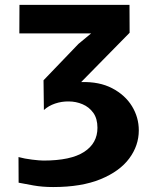

<svg xmlns="http://www.w3.org/2000/svg" viewBox="-20 -763 628 794"><path d="M200 10.5Q155.5 10.5 119 4Q82.5 -2.5 57 -7.5L56.5 -113.5Q82 -106.5 113.2 -102.8Q144.5 -99 160 -99Q272.5 -99 327.8 -134.8Q383 -170.5 383 -234.5Q383 -272.5 365.8 -296.5Q348.5 -320.5 321.2 -332Q294 -343.5 264 -343.5Q235.5 -344 208 -334.8Q180.5 -325.5 161.5 -308L160 -431L304.5 -581.5L357 -625H60L60.5 -743H515.5L516 -627.5L315.5 -423.5Q390.5 -426 444 -398Q497.5 -370 525.8 -323.8Q554 -277.5 554 -224Q554 -161 514.5 -107.8Q475 -54.5 396 -22Q317 10.5 200 10.5Z"/></svg>

Font: Merriweather Sans
Style: Bold
Weight: 700
Designer: Eben Sorkin
Foundry: Eben Sorkin
Version: Version 1.008; ttfautohint (v1.7.19-72a1) -l 8 -r 50 -G 200 